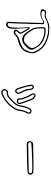

<svg xmlns="http://www.w3.org/2000/svg" viewBox="1100 -1822 801 3040"><g transform="rotate(90 1500.0 -302.5)"><path d="M373 2Q370 2 362 0Q352 -2 342 -6Q325 -16 325 -34Q325 -39 325.5 -45.5Q326 -52 327 -59Q327 -62 328.5 -91.5Q330 -121 331.5 -167.5Q333 -214 335 -269Q337 -324 338.5 -378.5Q340 -433 341.5 -478Q343 -523 343.5 -551Q344 -579 344 -580Q339 -589 331 -587Q312 -582 303.5 -577Q295 -572 284 -566Q251 -547 220.5 -543.5Q190 -540 169.5 -544.5Q149 -549 143 -551Q134 -556 129.5 -566Q125 -576 127 -586Q129 -596 133.5 -604Q138 -612 145 -619Q153 -627 164.5 -631Q176 -635 187 -631Q203 -626 219.5 -625Q236 -624 256 -632Q256 -632 283.5 -645Q311 -658 355 -674Q376 -681 410 -682.5Q444 -684 481 -681.5Q518 -679 546 -672Q599 -659 644.5 -639Q690 -619 727 -587Q744 -573 761 -552Q778 -531 790.5 -508.5Q803 -486 813 -466Q826 -441 824.5 -416Q823 -391 816 -363Q802 -302 772 -268Q742 -234 708.5 -218.5Q675 -203 649 -196Q640 -194 618.5 -186.5Q597 -179 576 -169.5Q555 -160 547 -152Q541 -147 535 -141Q529 -135 522 -129Q502 -114 477 -121Q457 -127 451 -144Q446 -161 458 -176Q469 -190 484 -205Q499 -220 492 -237Q487 -252 473.5 -275.5Q460 -299 446 -321.5Q432 -344 425 -354Q425 -353 426 -335.5Q427 -318 427.5 -296Q428 -274 429 -257.5Q430 -241 430 -241Q432 -196 436 -143Q440 -90 425 -42Q419 -21 401 -9.5Q383 2 373 2ZM511 -244Q523 -214 498 -191Q491 -184 487 -179Q483 -174 478 -168Q472 -161 474 -154Q475 -147 487 -144Q501 -140 513 -149Q519 -154 523 -157.5Q527 -161 532 -166Q560 -194 592 -203Q628 -214 668 -228.5Q708 -243 734 -262Q763 -283 774 -311.5Q785 -340 798 -370Q816 -416 795 -457Q785 -477 773 -498.5Q761 -520 745 -539Q737 -550 730 -558Q723 -566 715 -572Q645 -624 574 -645Q503 -666 444 -666Q385 -666 350 -655Q335 -651 316 -642Q297 -633 283 -626Q269 -619 269 -619Q245 -607 225.5 -609Q206 -611 191 -614Q176 -617 164 -608Q145 -593 156 -574Q167 -555 207 -558Q232 -560 246.5 -563Q261 -566 273 -572Q285 -577 299 -586.5Q313 -596 325 -600Q328 -601 331.5 -602Q335 -603 339 -603Q343 -603 344 -602Q357 -600 362 -590Q364 -585 364 -579.5Q364 -574 364 -570Q361 -533 360.5 -496Q360 -459 361 -423Q361 -423 360 -397.5Q359 -372 357.5 -331.5Q356 -291 354.5 -245Q353 -199 351.5 -157Q350 -115 348.5 -87.5Q347 -60 346 -56Q345 -50 346.5 -43Q348 -36 355 -31Q378 -15 394.5 -35Q411 -55 416 -102Q420 -141 420 -186Q420 -231 417.5 -271.5Q415 -312 413 -337.5Q411 -363 411 -363Q412 -367 413 -370.5Q414 -374 423 -374Q430 -374 440.5 -360.5Q451 -347 463.5 -328Q476 -309 486.5 -289.5Q497 -270 504 -257Q511 -244 511 -244ZM418 -456Q413 -493 411.5 -527.5Q410 -562 411 -590Q413 -621 444 -624Q494 -628 542 -617Q590 -606 639 -578Q706 -541 753 -450Q765 -428 767.5 -406.5Q770 -385 758 -362Q751 -352 742 -341.5Q733 -331 726 -323Q711 -307 695 -292.5Q679 -278 659 -267Q638 -255 612.5 -254.5Q587 -254 564.5 -261.5Q542 -269 530 -281Q517 -294 499 -317Q481 -340 463.5 -366.5Q446 -393 433.5 -417Q421 -441 418 -456ZM575 -287Q601 -281 620 -282Q639 -283 661.5 -300Q684 -317 719 -359Q737 -380 740 -398Q743 -416 738 -430.5Q733 -445 727 -457Q704 -501 682.5 -521.5Q661 -542 629 -561Q539 -611 445 -604Q441 -603 436 -600Q431 -597 431 -589Q430 -562 430.5 -529Q431 -496 438 -461Q441 -446 455 -419.5Q469 -393 489.5 -364Q510 -335 532.5 -313.5Q555 -292 575 -287Z M1586 -168H1584Q1571 -168 1556 -174Q1538 -182 1536 -203Q1536 -207 1536.5 -210Q1537 -213 1537 -216V-220Q1541 -236 1533 -256Q1530 -264 1526.5 -273Q1523 -282 1520 -290Q1511 -315 1501.5 -337.5Q1492 -360 1477 -380Q1470 -391 1465.5 -402.5Q1461 -414 1459 -427Q1456 -445 1469 -458Q1484 -469 1500 -465L1502 -464Q1504 -463 1507 -462.5Q1510 -462 1512 -460Q1525 -453 1540.5 -439.5Q1556 -426 1564 -403Q1566 -398 1568.5 -392.5Q1571 -387 1572 -382Q1574 -379 1575 -375.5Q1576 -372 1577 -369L1591 -330Q1598 -311 1605 -292Q1612 -273 1619 -253Q1621 -246 1624 -236.5Q1627 -227 1628 -216Q1631 -198 1618 -183Q1606 -168 1586 -168ZM1557 -216V-213Q1556 -210 1556 -205Q1557 -202 1558.5 -198.5Q1560 -195 1564 -193Q1576 -188 1585 -188Q1595 -188 1603 -196Q1609 -204 1609 -213Q1608 -222 1605 -230.5Q1602 -239 1600 -246Q1593 -266 1586 -285.5Q1579 -305 1572 -324L1558 -362Q1557 -366 1556 -369Q1555 -372 1553 -376Q1550 -387 1546 -396Q1536 -422 1502 -443Q1501 -444 1500 -444Q1499 -444 1498 -445L1495 -446Q1491 -447 1487.5 -445.5Q1484 -444 1483 -443Q1478 -439 1478 -431Q1483 -408 1494 -392Q1510 -370 1520 -345.5Q1530 -321 1539 -297Q1542 -289 1545 -280.5Q1548 -272 1552 -263Q1561 -238 1557 -216ZM1422 -142Q1397 -142 1383 -169Q1378 -175 1375 -185Q1363 -223 1350 -265Q1337 -307 1328 -350Q1325 -364 1324 -377Q1323 -390 1322 -402Q1320 -416 1331 -427Q1340 -438 1358 -438H1359Q1384 -438 1396 -415Q1401 -406 1403.5 -395Q1406 -384 1407 -371Q1408 -317 1447 -250Q1460 -227 1466 -204Q1469 -187 1463 -173Q1459 -163 1450 -153Q1441 -143 1424 -142ZM1358 -418Q1350 -418 1345 -413Q1341 -409 1342 -403Q1343 -392 1344 -379Q1345 -366 1348 -354Q1356 -311 1369 -270Q1382 -229 1394 -191Q1396 -188 1397.5 -185Q1399 -182 1400 -179Q1407 -167 1413 -164.5Q1419 -162 1423 -162Q1435 -162 1445 -181Q1448 -191 1446 -200Q1441 -220 1430 -240Q1388 -311 1387 -370Q1387 -391 1378 -406Q1372 -418 1358 -418ZM1441 78Q1427 78 1414 68.5Q1401 59 1395 45Q1385 18 1403 -6Q1420 -31 1446 -31H1455L1459 -30Q1469 -28 1487 -35Q1500 -42 1510 -48.5Q1520 -55 1527 -62L1541 -75Q1556 -89 1571 -104Q1586 -119 1601 -134Q1635 -169 1645 -213L1647 -222Q1649 -230 1650.5 -238Q1652 -246 1653 -253Q1657 -279 1665 -302.5Q1673 -326 1682 -349L1684 -354Q1687 -363 1693 -371.5Q1699 -380 1704 -387Q1713 -398 1728.5 -401Q1744 -404 1758 -398Q1771 -392 1777.5 -379Q1784 -366 1781 -352Q1780 -348 1779 -344Q1778 -340 1776 -336Q1773 -329 1770 -322.5Q1767 -316 1764 -310L1760 -303Q1750 -283 1745.5 -264.5Q1741 -246 1739 -228Q1736 -173 1700 -117Q1642 -30 1566 22Q1548 35 1528.5 45Q1509 55 1489 66Q1479 71 1468 73.5Q1457 76 1447 78ZM1447 -11Q1430 -11 1419 5Q1407 22 1414 38Q1418 47 1427 53Q1436 59 1444 58Q1453 56 1462.5 54Q1472 52 1480 48Q1500 38 1519 28Q1538 18 1555 6Q1627 -45 1683 -128Q1716 -179 1719 -229Q1721 -249 1726.5 -269.5Q1732 -290 1742 -311L1746 -318Q1749 -325 1752 -331Q1755 -337 1758 -344Q1759 -347 1760 -350Q1761 -353 1762 -357Q1764 -363 1760 -370Q1756 -377 1750 -379Q1730 -388 1720 -374Q1715 -368 1710 -361Q1705 -354 1702 -346L1701 -342Q1692 -320 1684.5 -297Q1677 -274 1673 -250Q1672 -242 1670 -234Q1668 -226 1666 -218L1664 -209Q1654 -159 1615 -120Q1600 -105 1585 -90Q1570 -75 1554 -61L1541 -48Q1523 -30 1496 -17Q1488 -13 1477.5 -10.5Q1467 -8 1455 -11Z M2621 -433Q2638 -432 2655 -432.5Q2672 -433 2689 -431Q2699 -430 2709.5 -429Q2720 -428 2727 -422Q2734 -417 2738 -410Q2749 -397 2747 -379Q2745 -361 2731 -351Q2730 -350 2726.5 -346.5Q2723 -343 2721 -343Q2697 -337 2674 -335.5Q2651 -334 2627 -334Q2569 -332 2519 -330.5Q2469 -329 2419.5 -328.5Q2370 -328 2312 -327Q2305 -327 2288.5 -326.5Q2272 -326 2256 -327Q2240 -328 2234 -332Q2220 -342 2217 -361Q2214 -380 2221 -398.5Q2228 -417 2243 -422Q2261 -428 2279.5 -427.5Q2298 -427 2317 -428Q2393 -430 2469 -431Q2545 -432 2621 -433ZM2358 -406Q2332 -405 2304.5 -403Q2277 -401 2251 -397Q2244 -396 2239 -392.5Q2234 -389 2234 -380Q2232 -359 2249 -352Q2259 -349 2269.5 -349Q2280 -349 2291 -349Q2386 -351 2481.5 -353Q2577 -355 2672 -357Q2701 -356 2713 -361.5Q2725 -367 2725 -380Q2725 -399 2716.5 -405Q2708 -411 2694 -411Q2684 -413 2654 -413.5Q2624 -414 2584 -413Q2544 -412 2501 -411Q2458 -410 2420 -408.5Q2382 -407 2358 -406Z"/></g></svg>

Font: Shizuru
Style: Regular
Weight: 400
Version: Version 1.000